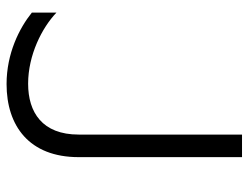

<svg xmlns="http://www.w3.org/2000/svg" viewBox="-104 -624 739 570"><g transform="rotate(90 265.0 -338.5)"><path d="M17 -137V-64C63 -27 138 11 229 11C353 11 446 -56 446 -203V-688H379V-203C379 -95 313 -53 228 -53C143 -53 62 -94 17 -137Z"/></g></svg>

Font: Roundo
Style: Regular
Weight: 400
Designer: Shiva Nallaperumal
Foundry: Indian Type Foundry
Version: Version 2.000